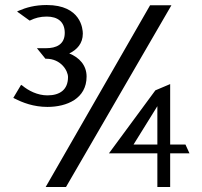

<svg xmlns="http://www.w3.org/2000/svg" viewBox="-20 -745 806 765"><path d="M33 -355 37 -353C70 -336 114 -319 169 -319C246 -319 325 -352 325 -440C325 -485 296 -516 256 -532C287 -547 310 -572 310 -611C310 -629 303 -725 166 -725C119 -725 84 -715 54 -702L48 -699L98 -663L101 -664C119 -673 140 -679 166 -679C210 -679 238 -658 238 -614C238 -567 203 -553 164 -553H127L161 -511H164C223 -511 251 -463 251 -438C251 -388 219 -365 169 -365C129 -365 93 -384 69 -404L64 -407ZM162 0H243L663 -724H578ZM414 -134H607V0H658V-134H735L719 -169H658V-410L599 -385ZM512 -169 607 -322V-169Z"/></svg>

Font: Charger Sport
Style: DfExt
Weight: 400
Designer: Jasper
Foundry: Cannot Into Space Fonts
Version: Version 1.1